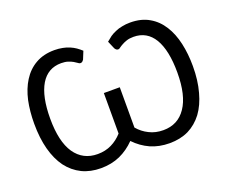

<svg xmlns="http://www.w3.org/2000/svg" viewBox="-118 -911 1311 1106"><g transform="rotate(-20 537.5 -358.5)"><path d="M613.3 -663.1Q627.9 -675.8 643.6 -687.5Q659.2 -698.2 678.7 -706.1Q697.3 -714.8 720.7 -718.8Q743.2 -723.6 769.5 -723.6Q837.9 -723.6 885.7 -695.3Q933.6 -668 964.8 -618.2Q995.1 -570.3 1009.8 -504.9Q1024.4 -439.5 1024.4 -364.3Q1024.4 -276.4 1004.9 -207Q986.3 -137.7 951.2 -89.8Q915 -42 864.3 -16.6Q813.5 7.8 748 7.8Q683.6 7.8 630.9 -15.6Q579.1 -39.1 538.1 -82Q496.1 -39.1 444.3 -15.6Q391.6 7.8 327.1 7.8Q262.7 7.8 211.9 -16.6Q160.2 -42 124 -89.8Q88.9 -137.7 70.3 -207Q51.8 -276.4 51.8 -364.3Q51.8 -439.5 65.4 -504.9Q80.1 -570.3 110.4 -618.2Q141.6 -668 189.5 -695.3Q238.3 -723.6 305.7 -723.6Q332 -723.6 355.5 -718.8Q377.9 -714.8 397.5 -706.1Q416 -698.2 431.6 -687.5Q448.2 -675.8 461.9 -663.1Q455.1 -647.5 442.4 -615.2Q436.5 -607.4 432.6 -604.5Q427.7 -601.6 421.9 -601.6Q415 -601.6 407.2 -608.4Q399.4 -614.3 387.7 -621.1Q376 -627.9 358.4 -633.8Q340.8 -639.6 316.4 -639.6Q234.4 -639.6 191.4 -568.4Q148.4 -496.1 148.4 -360.4Q148.4 -219.7 197.3 -147.5Q247.1 -75.2 336.9 -75.2Q383.8 -75.2 421.9 -93.8Q460 -112.3 489.3 -145.5Q489.3 -228.5 489.3 -393.6Q513.7 -393.6 586.9 -393.6Q586.9 -332 586.9 -146.5Q615.2 -113.3 653.3 -94.7Q691.4 -75.2 739.3 -75.2Q829.1 -75.2 877.9 -147.5Q927.7 -219.7 927.7 -360.4Q927.7 -496.1 884.8 -568.4Q841.8 -639.6 759.8 -639.6Q735.4 -639.6 717.8 -633.8Q700.2 -627.9 688.5 -621.1Q675.8 -614.3 668 -608.4Q660.2 -601.6 654.3 -601.6Q647.5 -601.6 643.6 -604.5Q638.7 -607.4 633.8 -615.2Q627 -630.9 613.3 -663.1Z"/></g></svg>

Font: Lato
Style: Regular
Weight: 400
Designer: Lukasz Dziedzic with Adam Twardoch and Botio Nikoltchev
Version: Version 2.015; 2015-08-06; http://www.latofonts.com/